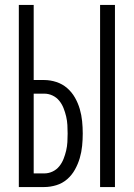

<svg xmlns="http://www.w3.org/2000/svg" viewBox="-20 -755 540 775"><path d="M384 0V-735H444V0ZM56 0V-735H116V-432H158Q183 -432 207.5 -424Q232 -416 251 -399.5Q270 -383 282.5 -361Q295 -339 302 -315Q309 -291 311.5 -266Q314 -241 314 -216Q314 -191 311.5 -166Q309 -141 302 -117Q295 -93 282.5 -70.5Q270 -48 251 -31.5Q232 -15 207.5 -7.5Q183 0 158 0ZM116 -55H158Q176 -55 192 -62.5Q208 -70 219 -83.5Q230 -97 236.5 -113.5Q243 -130 247 -147Q251 -164 252 -181.5Q253 -199 253 -216Q253 -233 252 -250.5Q251 -268 247 -285Q243 -302 236.5 -318.5Q230 -335 219 -348.5Q208 -362 192 -369.5Q176 -377 158 -377H116Z"/></svg>

Font: Iosevka Curly Light
Style: Regular
Weight: 300
Monospace: yes
Designer: Belleve Invis
Foundry: Belleve Invis
Version: Version 22.1.2; ttfautohint (v1.8.4)